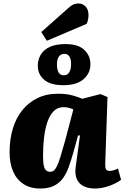

<svg xmlns="http://www.w3.org/2000/svg" viewBox="-20 -1068 715 1102"><path d="M584 -131Q583 -110 587.5 -98.5Q592 -87 610 -87Q622 -87 635 -91.5Q648 -96 657 -101L675 -36Q663 -26 638.5 -14Q614 -2 584 6Q554 14 523 14Q489 14 462 1.5Q435 -11 422 -38Q409 -65 414 -107L439 -290L428 -291L400 -189Q388 -148 375 -111Q362 -74 342 -46Q322 -18 290.5 -2Q259 14 211 14Q153 14 113.5 -12.5Q74 -39 54.5 -85.5Q35 -132 35 -194Q35 -268 53.5 -329.5Q72 -391 108 -435.5Q144 -480 195 -505Q246 -530 313 -530Q362 -530 397.5 -520Q433 -510 452 -501L557 -528L597 -511ZM267 -82Q279 -82 288 -88.5Q297 -95 306.5 -113.5Q316 -132 327 -168.5Q338 -205 355 -265L401 -440Q393 -444 377.5 -448.5Q362 -453 345 -453Q311 -453 288.5 -430.5Q266 -408 252.5 -369Q239 -330 233 -279.5Q227 -229 227 -175Q227 -137 231.5 -117Q236 -97 245.5 -89.5Q255 -82 267 -82ZM369 -1019Q386 -1035 399.5 -1041.5Q413 -1048 432 -1048Q454 -1048 471 -1031Q488 -1014 488 -980Q488 -971 485.5 -956.5Q483 -942 477 -931L249 -834L217 -884ZM344 -579Q270 -579 233.5 -610Q197 -641 197 -691Q197 -725 213.5 -753.5Q230 -782 265 -798.5Q300 -815 356 -815Q429 -815 464 -781.5Q499 -748 499 -699Q499 -648 459.5 -613.5Q420 -579 344 -579ZM345 -636Q359 -636 368 -642.5Q377 -649 382.5 -663.5Q388 -678 388 -700Q388 -722 383 -734.5Q378 -747 369.5 -753Q361 -759 349 -759Q330 -759 318.5 -744Q307 -729 307 -699Q307 -666 317 -651Q327 -636 345 -636Z"/></svg>

Font: Literata 18pt ExtraBold
Style: Italic
Weight: 800
Italic angle: -2°
Designer: Latin by Veronika Burian and Jose Scaglione. Greek by Irene Vlachou. Cyrillic by Vera Evstafieva
Foundry: TypeTogether
Version: Version 3.103;gftools[0.9.29]